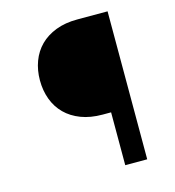

<svg xmlns="http://www.w3.org/2000/svg" viewBox="-106 -801 813 891"><g transform="rotate(-15 300.0 -355.5)"><path d="M386.2 0V-253.9H345.7Q287.6 -253.9 242.7 -271Q197.8 -288.1 167.2 -318.6Q136.7 -349.1 121.1 -391.1Q105.5 -433.1 105.5 -482.4Q105.5 -531.2 121.1 -573.2Q136.7 -615.2 167.2 -645.8Q197.8 -676.3 242.7 -693.6Q287.6 -710.9 345.7 -710.9H491.7V0Z"/></g></svg>

Font: Roboto Mono
Style: Bold
Weight: 700
Designer: Google
Version: Version 2.000985; 2015; ttfautohint (v1.3)